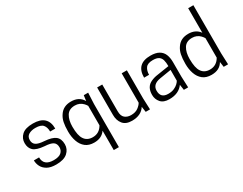

<svg xmlns="http://www.w3.org/2000/svg" viewBox="-100 -1421 2842 2241"><g transform="rotate(-30 1320.5 -300.0)"><path d="M261 11Q186 11 141.5 -14.5Q97 -40 77 -79.5Q57 -119 57 -162H127Q127 -48 261 -48Q331 -48 362 -75.5Q393 -103 393 -145Q393 -195 360.5 -217Q328 -239 248 -243Q143 -252 103.5 -288Q64 -324 64 -390Q64 -453 111 -497Q158 -541 261 -541Q459 -541 459 -359H390Q390 -416 362.5 -449Q335 -482 261 -482Q207 -482 170.5 -460.5Q134 -439 134 -390Q134 -346 165.5 -323.5Q197 -301 275 -296Q376 -289 420.5 -254.5Q465 -220 465 -145Q465 -79 415 -34Q365 11 261 11Z M994 200H925V-62Q875 11 774 11Q702 11 657.5 -24.5Q613 -60 592 -120Q571 -180 571 -253Q571 -326 581.5 -376Q592 -426 619 -464Q670 -541 774 -541Q884 -541 932 -457L942 -530H1001L994 -380ZM790 -52Q879 -52 925 -134V-396Q915 -414 897 -433Q854 -478 790 -478Q711 -478 677 -422Q643 -366 643 -277Q643 -156 679 -106Q715 -52 790 -52Z M1283 11Q1200 11 1161 -37.5Q1122 -86 1122 -159V-530H1191V-169Q1191 -106 1223.5 -79Q1256 -52 1306 -52Q1365 -52 1401.5 -79Q1438 -106 1453 -134V-530H1523V-150L1529 0H1471L1460 -74Q1406 11 1283 11Z M1787 11Q1708 11 1671 -32Q1634 -75 1634 -134Q1634 -242 1716 -279Q1759 -299 1807 -305L1967 -330Q1967 -380 1957.5 -413.5Q1948 -447 1921.5 -464.5Q1895 -482 1844 -482Q1773 -482 1747 -446Q1721 -410 1721 -355H1654Q1654 -541 1845 -541Q1916 -541 1958.5 -516.5Q2001 -492 2019 -447.5Q2037 -403 2037 -344V-150L2043 0H1985L1974 -74Q1913 11 1787 11ZM1805 -50Q1852 -50 1885 -64.5Q1918 -79 1938 -98Q1958 -117 1967 -134V-279L1813 -254Q1704 -236 1704 -149Q1704 -50 1805 -50Z M2355 11Q2283 11 2238.5 -24.5Q2194 -60 2173 -120Q2152 -180 2152 -253Q2152 -326 2162.5 -376Q2173 -426 2200 -464Q2251 -541 2355 -541Q2454 -541 2505 -469V-800H2575V-150L2581 0H2522L2512 -71Q2466 11 2355 11ZM2370 -52Q2459 -52 2505 -134V-396Q2495 -414 2477 -433Q2434 -478 2370 -478Q2291 -478 2257 -422Q2223 -366 2223 -277Q2223 -156 2259 -106Q2295 -52 2370 -52Z"/></g></svg>

Font: Tanohe Sans
Style: Regular
Weight: 400
Designer: Village Type and Design LLC & Cristiano Sobral
Foundry: Cooper Hewitt Smithsonian Design Museum
Version: Version 1.00;September 29, 2021;FontCreator 13.0.0.2655 64-b